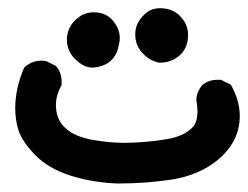

<svg xmlns="http://www.w3.org/2000/svg" viewBox="-20 -257 596 461"><path d="M16.6 2Q16.6 -44.9 38.1 -94.7L39.1 -95.7Q56.6 -111.3 79.1 -111.3Q89.8 -111.3 92.8 -109.4L114.3 -98.6Q127.9 -83 127.9 -61.5Q127.9 -58.6 127.9 -52.7Q114.3 -28.3 114.3 -4.9Q114.3 32.2 139.6 52.7Q161.1 71.3 201.2 78.6Q241.2 85.9 278.3 85.9Q327.1 85.9 380.9 77.1Q420.9 70.3 441.4 49.8Q454.1 37.1 454.1 10.7Q454.1 -1 451.2 -18.6Q453.1 -38.1 465.8 -52.7Q480.5 -65.4 502 -65.4Q504.9 -65.4 510.7 -65.4L534.2 -53.7Q555.7 -15.6 555.7 21.5Q555.7 83 502.9 127Q459 163.1 394.5 173.8Q331.1 183.6 262.7 183.6Q204.1 181.6 150.4 165Q95.7 147.5 64.5 115.2Q33.2 83 24.4 55.7Q16.6 32.2 16.6 2ZM162.1 -210Q180.7 -227.5 205.1 -227.5Q238.3 -227.5 255.9 -201.2Q267.6 -184.6 267.6 -165Q267.6 -158.2 265.6 -150.4Q258.8 -109.4 223.6 -98.6Q211.9 -94.7 200.2 -94.7Q179.7 -95.7 160.2 -115.2Q140.6 -134.8 140.6 -162.1Q140.6 -189.5 162.1 -210ZM326.2 -221.7Q341.8 -237.3 364.3 -237.3Q399.4 -237.3 418.9 -210.9Q431.6 -194.3 431.6 -172.9Q431.6 -132.8 397.5 -114.3Q381.8 -106.4 363.3 -106.4H362.3Q338.9 -111.3 321.8 -129.9Q304.7 -148.4 304.7 -174.8Q304.7 -201.2 326.2 -221.7Z"/></svg>

Font: JasonHandwriting2
Style: SemiBold
Weight: 600
Version: Version 1.04.7